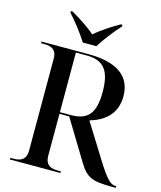

<svg xmlns="http://www.w3.org/2000/svg" viewBox="-133 -1027 943 1123"><g transform="rotate(15 338.0 -465.5)"><path d="M270 -771H352C380 -816 428 -879 467 -921V-931H457C417 -909 346 -864 311 -831C275 -864 204 -909 165 -931H155V-921C194 -879 242 -816 270 -771ZM35 0H341V-10H320C273 -10 246 -29 246 -79V-333H305L452 -91C499 -14 533 0 656 0H676V-10H673C642 -10 618 -32 557 -129L425 -341C503 -364 581 -414 581 -528C581 -648 496 -714 319 -714H35V-704H56C103 -704 130 -685 130 -638V-79C130 -29 103 -10 56 -10H35ZM313 -343H246V-704H311C415 -704 457 -651 457 -521C457 -394 416 -343 313 -343Z"/></g></svg>

Font: Noto Serif Display Medium
Style: Regular
Weight: 500
Designer: Monotype Design Team
Foundry: Monotype Imaging Inc.
Version: Version 2.009